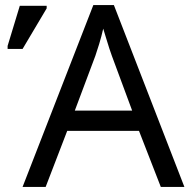

<svg xmlns="http://www.w3.org/2000/svg" viewBox="-20 -737 748 757"><path d="M614 0 528 -221H245L160 0H69L348 -717H429L707 0ZM421 -517Q418 -525 411 -546Q404 -567 397.5 -589.5Q391 -612 387 -624Q380 -593 371 -563.5Q362 -534 356 -517L275 -301H501ZM10 -544V-556L58 -714H164V-704L69 -544Z"/></svg>

Font: Noto Sans
Style: Regular
Weight: 400
Designer: Monotype Design Team
Foundry: Monotype Imaging Inc.
Version: Version 2.007